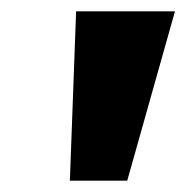

<svg xmlns="http://www.w3.org/2000/svg" viewBox="-20 -725 328 338"><path d="M103 -407 114 -705H288L204 -407Z"/></svg>

Font: Nunito Sans 12pt ExtraLight ExtraBold
Style: Italic
Weight: 800
Italic angle: -9°
Version: Version 3.101;gftools[0.9.27]